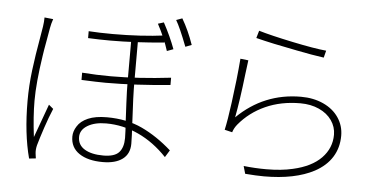

<svg xmlns="http://www.w3.org/2000/svg" viewBox="-54 -905 2109 1054"><g transform="rotate(5 1000.0 -378.0)"><path d="M678 -434Q678 -346 686 -210Q691 -125 691 -88Q691 -32 652 -3Q613 26 543 26Q461 26 413 -6.5Q365 -39 365 -99Q365 -128 383 -156Q401 -186 441.5 -203.5Q482 -221 545 -221Q655 -221 740 -181Q825 -141 905 -70L881 -31Q809 -107 723 -147Q637 -187 544 -187Q481 -187 441.5 -163Q402 -139 402 -100Q402 -56 440 -33Q478 -10 543 -10Q605 -10 629.5 -37Q654 -64 654 -116Q654 -145 649 -218Q648 -238 644.5 -307.5Q641 -377 641 -431V-662H678ZM547 -447Q699 -447 877 -468V-428Q685 -409 522 -409Q478 -409 388 -413V-453Q469 -447 547 -447ZM538 -679Q694 -679 823 -696V-657Q662 -642 526 -642Q467 -642 404 -645V-683Q463 -679 538 -679ZM191 -683 178 -609Q168 -555 164 -526Q141 -375 141 -277Q141 -190 155 -78Q175 -135 210 -229L222 -262L247 -241Q227 -194 207 -134Q187 -74 176 -35Q170 -11 172 9L174 25Q175 28 175 31.5Q175 35 176 38L139 42Q103 -93 103 -273Q103 -357 113.5 -441.5Q124 -526 142 -627L152 -687Q156 -714 156 -737L204 -732Q195 -706 191 -683ZM876 -625 841 -612Q819 -682 779 -757L811 -767Q851 -693 876 -625ZM974 -657 940 -644Q900 -748 877 -786L910 -798Q947 -735 974 -657Z M1712 -690 1702 -651Q1637 -660 1552 -677Q1410 -704 1324 -726L1336 -767Q1403 -747 1525 -721.5Q1647 -696 1712 -690ZM1281 -522Q1264 -375 1246 -282Q1393 -426 1597 -426Q1666 -426 1720.5 -401Q1775 -376 1805 -331.5Q1835 -287 1835 -232Q1835 -166 1803 -114.5Q1771 -63 1708 -29Q1602 27 1432 27Q1390 27 1328 22L1316 -20Q1379 -13 1441 -13Q1524 -13 1587 -28Q1689 -51 1742 -105.5Q1795 -160 1795 -234Q1795 -277 1770 -313Q1745 -349 1699.5 -369.5Q1654 -390 1597 -390Q1490 -390 1404.5 -351.5Q1319 -313 1261 -243Q1244 -222 1237 -199L1195 -209Q1207 -262 1220 -360Q1238 -492 1247 -605L1291 -600Z"/></g></svg>

Font: Merged Yaku Han JP ExtraLight
Style: Regular
Weight: 250
Designer: Ryoko NISHIZUKA 西塚涼子 (kana, bopomofo & ideographs); Paul D. Hunt (Latin, Greek & Cyrillic); Sandoll Communications 산돌커뮤니
Foundry: Adobe
Version: Version 2.004